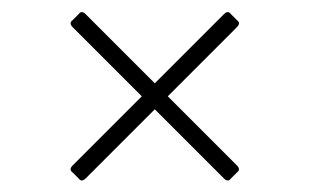

<svg xmlns="http://www.w3.org/2000/svg" viewBox="-20 -484 525 325"><path d="M264 -321 381 -204Q388 -197 381 -192L371 -182Q366 -175 359 -182L242 -299L125 -182Q118 -175 113 -182L103 -192Q96 -197 103 -204L220 -321L103 -438Q96 -445 103 -450L113 -460Q118 -467 125 -460L242 -343L359 -460Q366 -467 371 -460L381 -450Q388 -445 381 -438Z"/></svg>

Font: Rajdhani Light
Style: Regular
Weight: 300
Designer: Satya Rajpurohit, Jyotish Sonowal
Foundry: Indian Type Foundry
Version: Version 1.201;PS 1.0;hotconv 1.0.78;makeotf.lib2.5.61930; tt